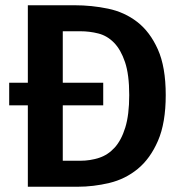

<svg xmlns="http://www.w3.org/2000/svg" viewBox="-20 -711 698 731"><path d="M611 -349Q611 -243 581.5 -175Q552 -107 504.5 -68Q457 -29 396.5 -14.5Q336 0 275 0H86V-310H15V-396H86V-691H264Q329 -691 391.5 -678Q454 -665 502.5 -627.5Q551 -590 581 -523Q611 -456 611 -349ZM472 -349Q472 -427 456 -474.5Q440 -522 414 -548.5Q388 -575 354.5 -583.5Q321 -592 286 -592H219V-396H373V-310H219V-99H286Q323 -99 357 -110Q391 -121 416.5 -149Q442 -177 457 -225.5Q472 -274 472 -349Z"/></svg>

Font: Qnwhxotralxmqkhsjrfbfhwcoqn
Style: Regular
Weight: 500
Designer: Carrois Corporate & Edenspiekermann
Foundry: Carrois Corporate GbR & Edenspiekermann AG
Version: Version 2.001